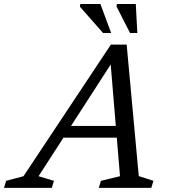

<svg xmlns="http://www.w3.org/2000/svg" viewBox="-84 -916 825 936"><path d="M196 -245 214.5 -302H542.5L523.5 -245ZM592.5 -57.5 664 -34.5 653.5 0H397.5L408 -34.5L501 -57L453 -633H476L104 -57L179 -34.5L168.5 0H-64.5L-54 -34.5L30.5 -57L456.5 -698.5H533.5ZM458 -755H418.5L305.5 -883.5L307.5 -896.5H405.5ZM585.5 -755H550L484 -884.5L486 -896.5H578Z"/></svg>

Font: Newsreader 12pt
Style: Italic
Weight: 400
Italic angle: -17°
Version: Version 1.003